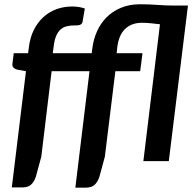

<svg xmlns="http://www.w3.org/2000/svg" viewBox="-20 -757 909 902"><path d="M228 -507 232.5 -541.5C234.8 -560.5 238.7 -576.2 244 -588.5C249.3 -600.8 256 -610.7 264 -618C272 -625.3 281.3 -630.4 292 -633.2C302.7 -636.1 314.5 -637.5 327.5 -637.5C332.2 -637.5 336.8 -637.6 341.2 -637.8C345.8 -637.9 349.8 -638.5 353.2 -639.5C356.8 -640.5 359.8 -642.1 362.2 -644.2C364.8 -646.4 366.5 -649.3 367.5 -653L378.5 -717C360.5 -723.3 340.8 -726.5 319.5 -726.5C292.5 -726.5 267.4 -722.2 244.2 -713.5C221.1 -704.8 200.7 -692.3 183 -676C165.3 -659.7 150.7 -639.8 139 -616.5C127.3 -593.2 119.7 -566.8 116 -537.5L112 -507H44.5L38.5 -459C37.2 -450 39.1 -443.2 44.2 -438.5C49.4 -433.8 56.3 -430.7 65 -429L102 -422.5L35.5 123.5H85C103 123.5 116.8 119.1 126.2 110.2C135.8 101.4 143.2 89 148.5 73L174 -21L222.5 -422.5H400.5L334 124.5H383.5C401.5 124.5 415.2 120 424.8 111C434.2 102 441.7 89.5 447 73.5L472.5 -20.5L522 -422.5H638.5L649.5 -507H528L530.5 -531C534.5 -570.3 546.6 -600 566.8 -620C586.9 -640 613.7 -650 647 -650C660.3 -650 674.2 -649.2 688.5 -647.8C702.8 -646.2 717.2 -644.7 731.5 -643L653.5 0H773L863 -731H794.5C768.8 -731 743.5 -732 718.5 -734C693.5 -736 666.8 -737 638.5 -737C604.5 -737 574.2 -731.4 547.8 -720.2C521.2 -709.1 498.7 -694 480 -675C461.3 -656 446.5 -634.1 435.5 -609.2C424.5 -584.4 417.3 -558.3 414 -531L411 -507Z"/></svg>

Font: Lato
Style: Bold Italic
Weight: 700
Italic angle: -7°
Designer: Lukasz Dziedzic
Foundry: tyPoland Lukasz Dziedzic
Version: Version 2.007; 2014-02-27